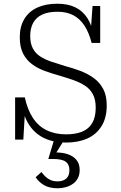

<svg xmlns="http://www.w3.org/2000/svg" viewBox="-20 -747 646 1029"><path d="M334 -27Q385 -27 420.5 -41.5Q456 -56 474.5 -88Q493 -120 493 -170Q493 -214 477.5 -242.5Q462 -271 434.5 -288.5Q407 -306 372.5 -318Q338 -330 301 -341Q258 -353 219.5 -367Q181 -381 151 -403.5Q121 -426 103.5 -460.5Q86 -495 86 -548Q86 -604 110 -644.5Q134 -685 179 -706Q224 -727 287 -727Q343 -727 383 -708Q423 -689 448.5 -649.5Q474 -610 483 -550L466 -575L476 -715H517V-517H471Q457 -572 433 -609Q409 -646 373.5 -665Q338 -684 288 -684Q239 -684 206.5 -669Q174 -654 158 -625Q142 -596 142 -554Q142 -514 156 -487.5Q170 -461 195.5 -444.5Q221 -428 255 -416.5Q289 -405 329 -393Q371 -382 410.5 -367Q450 -352 482 -329Q514 -306 533 -270.5Q552 -235 552 -182Q552 -115 524 -70.5Q496 -26 447.5 -4.5Q399 17 334 17Q268 17 218.5 -6Q169 -29 138 -75Q107 -121 95 -191L115 -169L105 1H61V-225H113Q127 -160 156 -115.5Q185 -71 230 -49Q275 -27 334 -27ZM329 -5 274 83 269 70Q313 69 343.5 79.5Q374 90 390.5 111Q407 132 407 164Q407 189 397.5 207.5Q388 226 371 238Q354 250 333 256Q312 262 290 262Q245 262 216.5 245.5Q188 229 171 203L202 175Q211 187 222.5 198.5Q234 210 250 217.5Q266 225 289 225Q318 225 335 210Q352 195 352 165Q352 134 332 119.5Q312 105 263 105H239L272 -5Z"/></svg>

Font: Roboto Serif SemiCondensed ExtraLight
Style: Regular
Weight: 250
Width: 4
Designer: Greg Gazdowicz
Foundry: Commercial Type
Version: Version 1.007